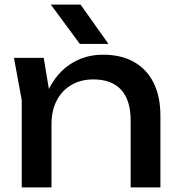

<svg xmlns="http://www.w3.org/2000/svg" viewBox="-20 -819 782 839"><path d="M41 -566H171L205 -362V0H75V-381ZM430 -580Q510 -580 566 -548Q622 -516 651.5 -456.5Q681 -397 681 -313V0H551V-292Q551 -381 509.5 -426.5Q468 -472 388 -472Q333 -472 291.5 -447.5Q250 -423 227.5 -379Q205 -335 205 -276L159 -301Q168 -389 205 -451Q242 -513 300 -546.5Q358 -580 430 -580ZM332 -799 454 -627H329L202 -799Z"/></svg>

Font: Bounded
Style: Regular
Weight: 400
Designer: Vlad Churkin
Version: Version 1.0